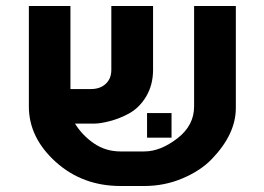

<svg xmlns="http://www.w3.org/2000/svg" viewBox="-20 -620 880 640"><path d="M470.2 -243.2H551.8V-161.1H470.2ZM230 -208Q254.4 -168.5 293.5 -141.8Q332.5 -115.2 381.8 -115.2H460.9Q515.1 -115.2 571.8 -159.2Q627 -202.1 627 -265.1V-600.1H766.1V-259.8Q766.1 -172.9 686 -89.8Q648.4 -50.8 588.4 -25.4Q528.3 0 460.9 0H381.8Q254.9 0 166 -80.1Q76.2 -161.1 76.2 -265.1V-600.1H214.8V-323.2H283.2Q314 -323.2 332.5 -340.6Q351.1 -357.9 351.1 -387.2V-600.1H490.2V-387.2Q490.2 -336.9 467 -298.1Q443.8 -259.3 407.2 -240.2Q377.4 -224.1 344.2 -215.8Q314 -208 293.9 -208Z"/></svg>

Font: Miedinger*
Style: Bold
Weight: 700
Version: Version 001.000